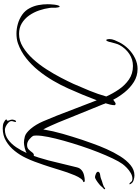

<svg xmlns="http://www.w3.org/2000/svg" viewBox="170 -953 1031 1411"><g transform="rotate(90 685.5 -247.5)"><path d="M227 147Q191 147 154.5 136.5Q118 126 87.5 104.5Q57 83 40 50Q24 20 17.5 -14Q11 -48 11 -82Q11 -87 11.5 -100.5Q12 -114 14 -130.5Q16 -147 19.5 -158.5Q23 -170 28 -170Q33 -170 34.5 -157Q36 -144 37 -140V-119Q37 -114 37 -108.5Q37 -103 38 -98Q43 -60 56.5 -20Q70 20 93.5 53.5Q117 87 150.5 107.5Q184 128 229 128Q279 128 325.5 99.5Q372 71 413.5 25.5Q455 -20 489.5 -74Q524 -128 551 -180Q578 -232 596 -271Q622 -330 647 -391Q672 -452 689 -513Q668 -560 637.5 -605Q607 -650 564.5 -679.5Q522 -709 465 -709Q416 -709 376.5 -682.5Q337 -656 313 -614Q304 -598 299.5 -580.5Q295 -563 290 -546Q289 -540 287.5 -534Q286 -528 283 -522Q282 -520 280 -516.5Q278 -513 275 -513Q270 -513 268.5 -523Q267 -533 267 -535Q267 -555 275 -574Q283 -593 292 -611Q310 -646 340 -676Q370 -706 408 -724.5Q446 -743 486 -743Q539 -743 582 -716Q625 -689 658 -648Q691 -607 713 -564Q719 -568 728.5 -575Q738 -582 743 -582Q746 -582 749.5 -579.5Q753 -577 753 -574Q753 -560 748.5 -541Q744 -522 739 -508Q741 -504 743 -499.5Q745 -495 746 -490Q780 -408 813 -325.5Q846 -243 880 -160Q892 -132 904.5 -104Q917 -76 931 -50Q943 -122 963.5 -193Q984 -264 1007 -334Q1018 -365 1035 -413.5Q1052 -462 1075.5 -515Q1099 -568 1128 -614.5Q1157 -661 1192.5 -690.5Q1228 -720 1269 -720Q1284 -720 1302.5 -714.5Q1321 -709 1329 -696Q1331 -694 1332.5 -691Q1334 -688 1334 -685Q1334 -682 1332 -682Q1323 -686 1316.5 -695.5Q1310 -705 1292 -705Q1273 -705 1252 -693Q1231 -681 1213.5 -664Q1196 -647 1185 -632Q1167 -607 1144.5 -560Q1122 -513 1098.5 -453.5Q1075 -394 1053.5 -329Q1032 -264 1014.5 -201.5Q997 -139 986.5 -86.5Q976 -34 976 0Q976 6 976.5 12Q977 18 978 23Q986 38 1005 53.5Q1024 69 1046 69Q1067 69 1079 56.5Q1091 44 1100 31.5Q1109 19 1120 19Q1134 19 1134 33Q1134 54 1114 67Q1094 80 1068.5 86Q1043 92 1028 92Q1009 92 983.5 85.5Q958 79 927 43Q895 5 872 -48Q849 -101 831 -147Q802 -221 774 -295Q746 -369 717 -443Q677 -337 630 -233Q606 -179 573 -122.5Q540 -66 499 -15Q458 36 408 75.5Q358 115 299 136Q282 142 263.5 144.5Q245 147 227 147ZM1282 -430Q1274 -430 1258 -436.5Q1242 -443 1242 -453Q1242 -455 1243 -456Q1248 -466 1265 -468Q1282 -470 1292 -474Q1311 -482 1330.5 -487Q1350 -492 1366 -505Q1368 -504 1369.5 -503.5Q1371 -503 1371 -501Q1371 -497 1362.5 -490Q1354 -483 1351 -478Q1347 -472 1333 -460.5Q1319 -449 1304 -439.5Q1289 -430 1282 -430ZM923 248Q913 248 901.5 246.5Q890 245 882 241Q878 239 868 233Q858 227 858 222Q858 217 862.5 217.5Q867 218 867 212Q867 205 863 196.5Q859 188 859 178Q859 172 862.5 161Q866 150 874 150Q876 150 876 154Q876 161 873 168.5Q870 176 870 184Q870 195 881.5 206.5Q893 218 908 225Q923 232 933 232Q973 232 1005 209Q1037 186 1062 149Q1087 112 1106 68.5Q1125 25 1138 -16.5Q1151 -58 1159 -89Q1172 -140 1184 -191.5Q1196 -243 1209 -294Q1212 -307 1216.5 -315Q1221 -323 1231 -332Q1245 -344 1267.5 -349.5Q1290 -355 1308 -355Q1310 -355 1313.5 -354Q1317 -353 1317 -350Q1317 -346 1318.5 -345Q1320 -344 1318 -344Q1306 -344 1293 -326.5Q1280 -309 1268.5 -282Q1257 -255 1247 -226Q1237 -197 1230 -173.5Q1223 -150 1220 -141Q1213 -119 1206 -96.5Q1199 -74 1191 -51Q1180 -19 1168 13.5Q1156 46 1141 77Q1121 120 1089.5 159.5Q1058 199 1016.5 223.5Q975 248 923 248Z"/></g></svg>

Font: Beau Rivage
Style: Regular
Weight: 400
Designer: Robert E. Leuschke
Foundry: Robert E. Leuschke
Version: Version 1.010; ttfautohint (v1.8.3)